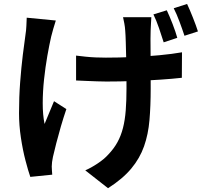

<svg xmlns="http://www.w3.org/2000/svg" viewBox="-20 -862 1040 977"><path d="M750.1 -774.5Q749.1 -757.9 748.2 -740.5Q747.3 -723 746.5 -706Q745.7 -692.3 745.8 -663.9Q745.9 -635.5 746.2 -599.8Q746.4 -564.1 746.5 -527.7Q746.6 -491.3 746.7 -460.4Q746.8 -429.6 746.8 -412Q746.8 -323.4 740.6 -251Q734.5 -178.6 713 -117.6Q691.5 -56.5 647.9 -4.2Q604.3 48.1 529.7 95.7L413.9 4.8Q442.8 -7.6 476.4 -29.9Q510 -52.1 530.7 -75.3Q559.3 -105.1 577.4 -138Q595.5 -170.8 605.8 -210.9Q616 -250.9 619.8 -300.3Q623.7 -349.8 623.7 -412.8Q623.7 -440.6 623.4 -481.6Q623.2 -522.7 622.1 -566.6Q621 -610.5 620 -647.7Q619 -684.9 617.2 -705.8Q616.2 -724.1 612.5 -743.4Q608.9 -762.7 606.1 -774.5ZM367.1 -579.1Q391.6 -576.1 416.4 -573.5Q441.2 -570.9 466.8 -569.8Q492.4 -568.7 518.6 -568.7Q583.1 -568.7 654.3 -571.7Q725.5 -574.7 791.4 -581Q857.4 -587.3 906.1 -595.9L905.3 -466.2Q858.6 -460.8 794.6 -456.6Q730.6 -452.3 660 -449.7Q589.3 -447.1 521.5 -447.1Q500.2 -447.1 473.4 -448.1Q446.7 -449.1 419.5 -450.2Q392.4 -451.3 367.1 -452.5ZM264 -757.6Q258.1 -739.2 251.2 -715.7Q244.3 -692.2 240.5 -676.1Q231 -634.8 220.9 -577.7Q210.9 -520.7 204.2 -458.5Q197.5 -396.2 197.4 -337Q197.2 -277.8 206.8 -231.2Q217 -254.3 229.9 -286.9Q242.8 -319.6 254.9 -347.1L317.7 -307Q303.2 -264.6 289.9 -219Q276.7 -173.4 266.3 -132.9Q256 -92.4 249.4 -63.6Q246.7 -52 244.9 -37.5Q243.1 -23 243.3 -14.8Q243.5 -7 244.2 4.7Q244.8 16.4 245.8 26.8L134.2 38.1Q123.6 7.9 109.8 -44.9Q95.9 -97.7 86.4 -161.1Q76.8 -224.5 76.8 -286Q76.8 -368.5 82.6 -444.3Q88.4 -520.1 96.1 -582.7Q103.9 -645.3 109.7 -685.7Q113.2 -706.8 114.2 -729.9Q115.2 -753 116 -772ZM828.7 -809.7Q842.7 -780 858.4 -739.6Q874 -699.2 882.1 -669.5L812.9 -646.6Q802.7 -679.4 789.1 -719Q775.5 -758.6 760.7 -788.7ZM932 -841.8Q946 -812.1 962 -771.5Q978.1 -731 987.2 -702.1L918.7 -680Q908.1 -712.4 893.6 -751.3Q879.2 -790.2 864 -820.1Z"/></svg>

Font: Noto Sans HK Thin
Style: Regular
Weight: 100
Designer: Ryoko NISHIZUKA 西塚涼子 (kana, bopomofo & ideographs); Paul D. Hunt (Latin, Greek & Cyrillic); Sandoll Communications 산돌커뮤니
Foundry: Adobe
Version: Version 2.004-H2;hotconv 1.0.118;makeotfexe 2.5.65603